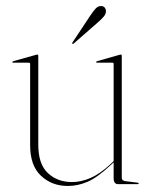

<svg xmlns="http://www.w3.org/2000/svg" viewBox="-20 -611 492 637"><path d="M80 -129V-399Q80 -403 75 -403H23Q21 -403 21 -405Q21 -406.5 24 -408L99 -429Q102 -430 104 -430Q107 -430 107 -426V-131Q107 -66.5 138.8 -36.8Q170.5 -7 219 -7Q249 -7 280.2 -20.5Q311.5 -34 346 -66L357 -76.5V-399Q357 -403 353 -403H301Q299 -403 299 -405Q299 -406.5 302 -408L376 -429Q379 -430 381 -430Q384 -430 384 -426V-21Q384 -11.5 396 -10L436 -5Q440 -5 440 -2Q440 0 437 0H372Q357 0 357 -20V-72.5L348 -64Q302.5 -21.5 270.2 -7.8Q238 6 205 6Q152 6 116 -27.8Q80 -61.5 80 -129ZM278 -557Q288.5 -573 296.8 -582Q305 -591 314.5 -591Q323 -591 327.2 -586Q331.5 -581 331.5 -574Q331.5 -564.5 324.2 -556Q317 -547.5 305.5 -537.5L225 -467Q222 -464 220 -466Q218.5 -467.5 221 -471Z"/></svg>

Font: Fraunces 144pt S000 Thin
Style: Regular
Weight: 100
Version: Version 1.000; ttfautohint (v1.8.3)